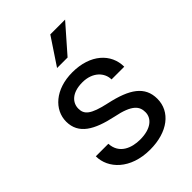

<svg xmlns="http://www.w3.org/2000/svg" viewBox="-221 -850 958 958"><g transform="rotate(-45 258.0 -370.5)"><path d="M376 -139.2C376 -95.7 336.9 -61 260.7 -61C202.1 -61 137.2 -84.5 133.3 -158.7H44.9C44.9 -73.2 121.6 9.8 260.3 9.8C384.8 9.8 465.3 -53.7 465.3 -144.5C465.3 -232.4 400.4 -275.9 274.9 -303.2C173.3 -325.2 151.4 -348.6 151.4 -388.7C151.4 -428.7 183.1 -467.3 258.3 -467.3C331.1 -467.3 371.6 -421.9 371.6 -374.5H461.4C461.4 -466.3 385.3 -538.1 258.3 -538.1C137.7 -538.1 62.5 -468.3 62.5 -385.7C62.5 -297.9 134.3 -257.8 250 -232.9C356.4 -211.9 376 -178.7 376 -139.2ZM219.7 -606.9H293.9L418.9 -749.5H314.5Z"/></g></svg>

Font: Bert Sans
Style: Regular
Weight: 400
Designer: Christian Robertson (Google), Cristiano Sobral
Foundry: Google, Cristiano Sobral
Version: Version 3.101